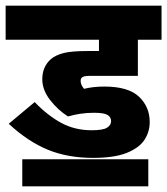

<svg xmlns="http://www.w3.org/2000/svg" viewBox="-20 -642 593 681"><path d="M313 -242Q288 -242 265 -238.5Q242 -235 221 -229Q185 -252 157.5 -287.5Q130 -323 130 -361Q130 -405 160 -432Q178 -447 206 -454Q234 -461 289 -461H331V-501H0V-622H553V-501H469V-373H297Q283 -373 274.5 -369.5Q266 -366 266 -355Q266 -347 269.5 -340Q273 -333 278 -327Q311 -335 350 -335Q435 -335 473 -299Q511 -263 511 -209Q511 -174 492 -145.5Q473 -117 429 -99.5Q385 -82 310 -82Q220 -82 149.5 -111Q79 -140 11 -203L103 -280Q148 -233 196.5 -206.5Q245 -180 305 -180Q345 -180 359.5 -189Q374 -198 374 -212Q374 -227 361 -234.5Q348 -242 313 -242ZM59 -77H506V19H59Z"/></svg>

Font: Noto Sans Condensed ExtraBold
Style: Regular
Weight: 800
Width: 3
Designer: Monotype Design Team
Foundry: Monotype Imaging Inc.
Version: Version 2.013; ttfautohint (v1.8.4.7-5d5b)